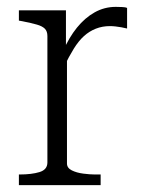

<svg xmlns="http://www.w3.org/2000/svg" viewBox="-20 -539 418 559"><path d="M350 -516V-456Q342 -458 333.5 -459.5Q325 -461 316.5 -462Q308 -463 300 -463Q278 -463 259 -455.5Q240 -448 224.5 -434Q209 -420 195 -397.5Q181 -375 166 -344L164 -391Q181 -430 204 -458.5Q227 -487 255.5 -503Q284 -519 317 -519Q326 -519 336 -518.5Q346 -518 350 -516ZM35 0V-31H37Q72 -31 95 -38Q118 -45 118 -66V-434Q118 -448 110.5 -455.5Q103 -463 87 -467.5Q71 -472 46 -477L35 -479V-509H172V-387L175 -390V-63Q175 -50 189 -43Q203 -36 222.5 -33.5Q242 -31 256 -31H273V0Z"/></svg>

Font: Roboto Serif 36pt ExtraLight
Style: Regular
Weight: 250
Designer: Greg Gazdowicz
Foundry: Commercial Type
Version: Version 1.008